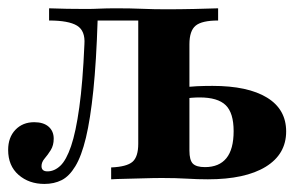

<svg xmlns="http://www.w3.org/2000/svg" viewBox="-28 -438 735 469"><path d="M80.6 11.3Q42.7 11.3 17.3 -10.9Q-8.1 -33.1 -8.1 -71.8Q-8.1 -102.4 9.7 -121Q27.4 -139.5 55.6 -139.5Q78.2 -139.5 90.7 -128.6Q103.2 -117.7 103.2 -99.2Q103.2 -83.1 96 -71.4Q88.7 -59.7 81 -50.8Q73.4 -41.9 73.4 -32.3Q73.4 -19.4 87.9 -19.4Q104.8 -19.4 119.4 -33.1Q133.9 -46.8 145.6 -81Q157.3 -115.3 165.7 -175.8Q174.2 -236.3 178.2 -329.8Q180.6 -362.9 160.1 -375.4Q139.5 -387.9 91.9 -387.9V-417.7Q111.3 -416.9 135.9 -416.5Q160.5 -416.1 182.3 -416.1Q199.2 -416.1 215.3 -416.9Q231.5 -417.7 256.5 -417.7Q291.1 -417.7 319.4 -416.5Q347.6 -415.3 377.4 -415.3Q410.5 -415.3 446.8 -416.1Q483.1 -416.9 504.8 -417.7V-387.9Q465.3 -387.9 450 -375.4Q434.7 -362.9 434.7 -329.8V-70.2Q434.7 -46.8 443.1 -38.3Q451.6 -29.8 472.6 -29.8Q507.3 -29.8 525 -51.6Q542.7 -73.4 542.7 -117.7Q542.7 -162.1 523.4 -181Q504 -200 459.7 -200Q450 -200 440.3 -199.2Q430.6 -198.4 413.7 -196V-223.4Q434.7 -226.6 453.2 -227.4Q471.8 -228.2 491.1 -228.2Q577.4 -228.2 624.2 -199.6Q671 -171 671 -116.9Q671 -61.3 621 -30.6Q571 0 479.8 0Q454.8 0 428.2 -1.6Q401.6 -3.2 367.7 -3.2Q346.8 -3.2 322.6 -2.4Q298.4 -1.6 277 -1.2Q255.6 -0.8 243.5 0V-29Q281.5 -30.6 295.6 -42.7Q309.7 -54.8 309.7 -87.1V-390.3L312.9 -387.9H206.5L210.5 -389.5Q207.3 -287.9 200 -217.3Q192.7 -146.8 181.9 -101.6Q171 -56.5 156 -31.9Q141.1 -7.3 122.6 2Q104 11.3 80.6 11.3Z"/></svg>

Font: Playfair 5pt SemiExpanded Light ExtraBold
Style: Regular
Weight: 800
Version: Version 2.001;gftools[0.9.30]